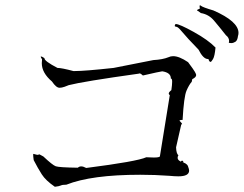

<svg xmlns="http://www.w3.org/2000/svg" viewBox="-20 -787 933 735"><path d="M190 -72Q207 -74 213 -77Q219 -80 234 -80Q330 -118 517 -118Q574 -118 628 -114Q648 -112 663 -112Q704 -112 704 -134Q704 -139 699.5 -151Q695 -163 671 -168Q675 -172 677 -172Q681 -172 683 -164Q660 -171 660 -183Q660 -188 663 -193Q655 -198 654 -223L674 -311H675Q677 -311 677 -312Q677 -315 667 -325Q669 -328 676 -328H679Q684 -417 694 -440Q704 -463 714 -474L716 -484Q731 -491 731 -500Q731 -503 726 -512Q721 -521 700 -549Q666 -572 643 -572Q633 -572 625 -568Q603 -559 567 -557Q544 -553 415 -527Q305 -515 266 -515H261Q216 -527 200 -527Q150 -553 150 -564H151Q140 -571 137 -571Q136 -571 136 -570Q136 -567 141 -560Q140 -553 140 -545Q140 -508 179 -475Q195 -451 208 -451Q210 -451 217 -452Q224 -453 243 -461Q297 -475 511 -505L514 -506Q519 -506 527 -498Q592 -513 601 -514Q634 -509 634 -487V-486H635Q639 -486 639 -474Q639 -463 636 -442Q626 -434 626 -429Q626 -425 630 -423Q595 -203 592 -188Q589 -184 569 -184L540 -185Q505 -169 310 -144Q299 -150 291 -150Q283 -150 278 -145Q206 -146 193.5 -150.5Q181 -155 146 -188Q130 -197 128 -197V-195Q128 -194 126 -194Q121 -194 108 -198Q107 -198 107 -194Q107 -188 109 -174Q125 -143 140 -119.5Q155 -96 190 -72ZM786 -550Q789 -550 795.5 -561Q802 -572 805 -605Q777 -634 722 -664.5Q667 -695 653 -695H652Q649 -691 649 -688Q649 -685 655 -684.5Q661 -684 672 -671Q697 -641 740 -597Q758 -561 776 -561H778Q781 -550 786 -550ZM865 -622Q873 -622 881 -627Q889 -632 891 -649Q893 -655 893 -661Q893 -705 797 -747Q756 -759 749 -765L746 -767Q744 -767 744 -763L745 -754Q734 -750 734 -747L738 -745Q741 -743 749 -737Q779 -732 799 -708.5Q819 -685 845 -652Q857 -643 857 -630L856 -623Z"/></svg>

Font: Xiaobo Songti 小帛宋体
Style: Regular
Weight: 400
Version: Version 1.501;March 17, 2024;FontCreator 14.0.0.2814 64-bit